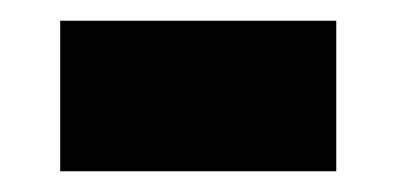

<svg xmlns="http://www.w3.org/2000/svg" viewBox="-20 -409 382 185"><path d="M38 -244V-389H304V-244Z"/></svg>

Font: Noto Sans Sinhala UI ExtraCondensed Black
Style: Regular
Weight: 900
Width: 2
Designer: Jelle Bosma - Monotype Design Team
Foundry: Monotype Imaging Inc.
Version: Version 2.006; ttfautohint (v1.8.4.7-5d5b)